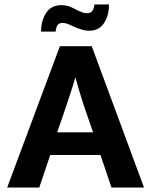

<svg xmlns="http://www.w3.org/2000/svg" viewBox="-20 -836 673 856"><path d="M228 -695H163C163 -728 171 -756 186 -779C201 -802 224 -813 253 -813C266 -813 277 -811 287 -808C297 -804 307 -800 316 -795C325 -790 333 -786 342 -783C350 -779 359 -777 368 -777C379 -777 387 -781 392 -788C397 -795 400 -805 401 -816H466C466 -782 458 -754 443 -732C428 -710 406 -699 379 -699C366 -699 353 -701 342 -705C331 -708 320 -712 310 -717C300 -721 291 -725 283 -729C274 -732 266 -734 259 -734C248 -734 240 -730 236 -723C231 -715 229 -706 228 -695ZM264 -330 235 -246H395L366 -330C357 -356 348 -382 340 -409C332 -435 324 -461 317 -488H315C308 -463 300 -437 291 -411L264 -330ZM12 0 247 -630H389L622 0H477L428 -145H204L155 0Z"/></svg>

Font: Holmes&Hills Bold
Style: Bold
Weight: 500
Designer: Noopur Datye, Girish Dalvi, Yashodeep Gholap, Pallavi Karambelkar
Foundry: Ek Type
Version: ""